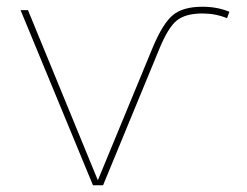

<svg xmlns="http://www.w3.org/2000/svg" viewBox="-20 -550 732 570"><path d="M581 -530Q625 -530 661 -515L654 -496Q620 -510 581 -510Q530 -510 504 -488.5Q478 -467 451 -400L286 0H256L41 -520H63L270 -16H271L433 -408Q463 -480 493 -505Q523 -530 581 -530Z"/></svg>

Font: M PLUS 1p Thin
Style: Regular
Weight: 250
Version: Version 1.062